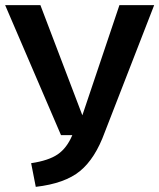

<svg xmlns="http://www.w3.org/2000/svg" viewBox="-27 -711 619 746"><path d="M112 15 94 -77Q162 -87 197.5 -111.5Q233 -136 254 -186H210L-7 -691H130L293 -263L437 -691H572L380 -197Q343 -95 284 -46.5Q225 2 112 15Z"/></svg>

Font: Trujillo Medium
Style: Regular
Weight: 500
Designer: Fira Sans original fonts by bBox Type GmbH, Carrois Corporate GbR, & Edenspiekermann AG / Changes by Cristiano Sobral
Foundry: Fira Sans original fonts by bBox Type GmbH, Carrois Corporate GbR, & Edenspiekermann AG / Changes by Cristiano Sobral
Version: Version 4.301;October 17, 2021;FontCreator 14.0.0.2814 64-bi